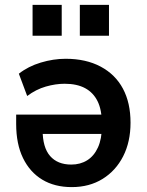

<svg xmlns="http://www.w3.org/2000/svg" viewBox="-20 -754 601 784"><path d="M273 10Q203 10 152.5 -20.5Q102 -51 74 -108.5Q46 -166 46 -248V-286H414V-207H136L154 -224Q154 -152 184.5 -117Q215 -82 271 -82Q308 -82 336 -99.5Q364 -117 380 -152Q396 -187 396 -239V-249Q396 -305 378.5 -340.5Q361 -376 327.5 -394Q294 -412 244 -412Q207 -412 167 -400.5Q127 -389 91 -362L57 -453Q95 -483 146.5 -498.5Q198 -514 248 -514Q331 -514 391 -482Q451 -450 482 -392Q513 -334 513 -253Q513 -175 483 -116Q453 -57 399 -23.5Q345 10 273 10ZM306 -608V-734H425V-608ZM113 -608V-734H232V-608Z"/></svg>

Font: Nunitoga
Style: Bold
Weight: 700
Designer: Vernon Adams
Foundry: Vernon Adams
Version: Version 1.0